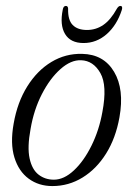

<svg xmlns="http://www.w3.org/2000/svg" viewBox="-20 -619 448 647"><path d="M257 -437.5Q329.5 -436 364.5 -377Q399.5 -318 382.5 -223.5Q370 -153.5 337.5 -101.5Q305 -49.5 258.2 -20.8Q211.5 8 156.5 8Q110.5 8 76.8 -16.8Q43 -41.5 28.5 -88.5Q14 -135.5 26 -202.5Q38.5 -274.5 72 -328Q105.5 -381.5 153.2 -410.2Q201 -439 257 -437.5ZM161.5 -13.5Q195.5 -13.5 229 -44.8Q262.5 -76 288.2 -128Q314 -180 325 -241.5Q342 -331 318.2 -372.8Q294.5 -414.5 253.5 -416Q219 -417.5 183.8 -386.2Q148.5 -355 121.2 -302Q94 -249 83 -184.5Q71.5 -122.5 79.8 -85Q88 -47.5 110 -30.5Q132 -13.5 161.5 -13.5ZM273 -518Q303.5 -518 328.2 -535Q353 -552 374 -590Q379.5 -599 385.5 -599Q394.5 -599 390.5 -585.5Q374 -534.5 339.8 -504.2Q305.5 -474 261.5 -474Q217.5 -474 199.2 -504.5Q181 -535 191.5 -586.5Q193.5 -599 202 -599Q209 -599 209.5 -590Q208.5 -551.5 225 -534.8Q241.5 -518 273 -518Z"/></svg>

Font: Fraunces 144pt S050 Light
Style: Italic
Weight: 300
Italic angle: -16°
Version: Version 1.000; ttfautohint (v1.8.3)